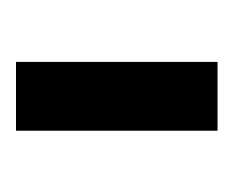

<svg xmlns="http://www.w3.org/2000/svg" viewBox="-46 -701 292 240"><g transform="rotate(-90 100.0 -581.0)"><path d="M142.6 -455.1H56.6V-707H142.6Z"/></g></svg>

Font: Pretendard JP Medium
Style: Regular
Weight: 500
Designer: Base glyphs from Inter by Rasmus Andersson; Hangeul glyphs from Noto Sans CJK(Source Han Sans) by Jang Soo-young and Kan
Foundry: Kil Hyung-jin
Version: Version 1.309